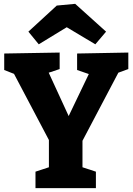

<svg xmlns="http://www.w3.org/2000/svg" viewBox="-20 -981 691 1001"><path d="M649 -621 597 -602 410 -247V-109L480 -86V0H165V-86L235 -109V-251L53 -596L2 -616V-702L291 -707V-621L234 -602L338 -376L443 -595L382 -616V-702L649 -707ZM372 -961 533 -816 477 -750 328 -839 182 -750 128 -816 276 -952Z"/></svg>

Font: Bitter Pro ExtraBold
Style: Regular
Weight: 800
Designer: Sol Matas, and Bitter project Authors
Foundry: Sol Matas
Version: Version 1.010